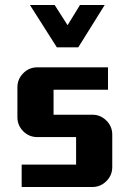

<svg xmlns="http://www.w3.org/2000/svg" viewBox="-20 -750 520 770"><path d="M430.2 -80.1Q430.2 -46.9 406.5 -23.4Q382.8 0 350.1 0H66.9V-89.8H285.2V-200.2H129.9Q96.7 -200.2 73.2 -223.6Q49.8 -247.1 49.8 -279.8V-399.9Q49.8 -432.6 73.2 -456.3Q96.7 -480 129.9 -480H413.1V-390.1H194.8V-290H350.1Q382.8 -290 406.5 -266.6Q430.2 -243.2 430.2 -210ZM399.9 -730 293.9 -560.1H208L100.1 -730H199.2L251 -648.9L300.8 -730Z"/></svg>

Font: Laconic
Style: Bold
Weight: 700
Designer: Robby Woodard
Version: Version 1.000